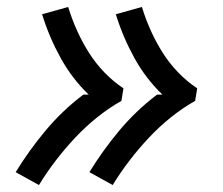

<svg xmlns="http://www.w3.org/2000/svg" viewBox="-20 -612 640 552"><path d="M304 -80 237 -117Q275 -179 322.5 -236Q370 -293 429 -338L432 -340H447Q399 -386 366 -446Q333 -506 313 -571L388 -592Q399 -556 414 -523Q429 -490 448 -460Q467 -430 492 -404Q517 -378 547 -358L541 -322Q504 -301 470.5 -274Q437 -247 407.5 -215.5Q378 -184 352 -150Q326 -116 304 -80ZM92 -80 25 -117Q63 -179 110.5 -236Q158 -293 217 -338L220 -340H235Q187 -386 154 -446Q121 -506 101 -571L176 -592Q187 -556 202 -523Q217 -490 236 -460Q255 -430 280 -404Q305 -378 335 -358L329 -322Q292 -301 258.5 -274Q225 -247 195.5 -215.5Q166 -184 140 -150Q114 -116 92 -80Z"/></svg>

Font: Iosevka Aile
Style: Italic
Weight: 400
Italic angle: -9°
Designer: Belleve Invis
Foundry: Belleve Invis
Version: Version 28.0.1; ttfautohint (v1.8.4)